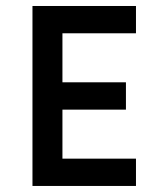

<svg xmlns="http://www.w3.org/2000/svg" viewBox="-20 -615 520 635"><path d="M429.7 -504.9V-595.2H87.4V0H429.7V-90.3H186.5V-252.4H396.5V-342.8H186.5V-504.9Z"/></svg>

Font: Now SemiBold
Style: Regular
Weight: 600
Designer: Alfredo Marco Pradil
Foundry: Alfredo Marco Pradil
Version: Version 1.200;hotconv 1.0.109;makeotfexe 2.5.65596